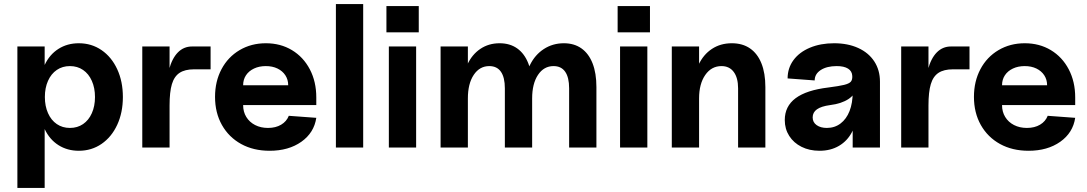

<svg xmlns="http://www.w3.org/2000/svg" viewBox="-20 -730 5376 950"><path d="M177 -210V-290Q177 -357.3 201 -408.6Q225 -460 269 -488Q313 -516 370 -516Q433 -516 482.5 -482Q532 -448 560 -387.5Q588 -327 588 -250Q588 -173 560 -112.5Q532 -52 482.5 -18Q433 16 370 16Q313 16 269 -12Q225 -40 201 -91.4Q177 -142.7 177 -210ZM66 -500H201V200H66ZM450 -249.9Q450 -295 434.4 -329.9Q418.9 -364.9 390.9 -383.9Q363 -403 326 -403Q289 -403 261.1 -384Q233.1 -365 217.6 -330.1Q202 -295.3 202 -250.1Q202 -205 217.6 -170.1Q233.1 -135.1 261.1 -116.1Q289 -97 326 -97Q363 -97 390.9 -116Q418.9 -135 434.4 -169.9Q450 -204.7 450 -249.9Z M684 -500H819V-314L801 -245Q801 -327 816 -384Q831 -441 860 -470.5Q889 -500 930 -500H1022V-387H940Q895 -387 868.5 -369.5Q842 -352 830.5 -313.5Q819 -275 819 -208V0H684Z M1044 -250.7Q1044 -327.4 1076 -387.7Q1108 -448 1165.5 -482Q1223 -516 1295.5 -516Q1368 -516 1424.5 -482Q1481 -448 1513 -387Q1545 -326 1545 -248V-210H1183Q1183 -176.7 1198.7 -151.2Q1214.3 -125.7 1242.1 -111.4Q1270 -97 1306 -97Q1344 -97 1371 -113Q1398 -129 1409 -157L1545 -147Q1534 -73 1471 -28.5Q1408 16 1314 16Q1234 16 1173.1 -17.5Q1112.3 -51 1078.1 -111.5Q1044 -172 1044 -250.7ZM1295.2 -403Q1262.4 -403 1236.8 -390.9Q1211.2 -378.8 1197.1 -357.5Q1183 -336.2 1183 -308H1406Q1406 -336 1391.9 -357.5Q1377.8 -378.9 1352.9 -391Q1328 -403 1295.2 -403Z M1642 -710H1777V0H1642Z M1904 -500H2039V0H1904ZM1892 -700H2052V-570H1892Z M2719 -403Q2671 -403 2642 -359.5Q2613 -316 2613 -243L2577 -293Q2577 -357 2602 -408Q2627 -459 2671 -487.5Q2715 -516 2770 -516Q2821 -516 2857 -490.5Q2893 -465 2912 -416.5Q2931 -368 2931 -299V0H2796V-293Q2796 -347 2776.5 -375Q2757 -403 2719 -403ZM2160 -500H2295V0H2160ZM2401 -403Q2353 -403 2324 -359.5Q2295 -316 2295 -243L2269 -293Q2269 -359 2292 -409.5Q2315 -460 2356.5 -488Q2398 -516 2452 -516Q2503 -516 2539 -490.5Q2575 -465 2594 -416.5Q2613 -368 2613 -299V0H2478V-293Q2478 -347 2458.5 -375Q2439 -403 2401 -403Z M3048 -500H3183V0H3048ZM3036 -700H3196V-570H3036Z M3550 -403Q3500 -403 3469.5 -359Q3439 -315 3439 -243L3413 -293Q3413 -359 3436.5 -409.5Q3460 -460 3502.5 -488Q3545 -516 3601 -516Q3654 -516 3691 -490.5Q3728 -465 3747.5 -416.5Q3767 -368 3767 -299V0H3632V-293Q3632 -345 3610.5 -374Q3589 -403 3550 -403ZM3304 -500H3439V0H3304Z M3863 -136Q3863 -204 3916.5 -244Q3970 -284 4078 -297Q4132 -304 4156.5 -310Q4181 -316 4189.5 -325.5Q4198 -335 4197 -354Q4196 -378 4176 -390.5Q4156 -403 4120 -403Q4071 -403 4041 -383.5Q4011 -364 4011 -332L3877 -342Q3877 -393 3906 -432.5Q3935 -472 3987.5 -494Q4040 -516 4107 -516Q4175 -516 4226.5 -492.5Q4278 -469 4306 -426Q4334 -383 4334 -326V0H4199V-141L4219 -180Q4219 -122 4196 -77.5Q4173 -33 4131.5 -8.5Q4090 16 4035 16Q3985 16 3946 -3.5Q3907 -23 3885 -57.5Q3863 -92 3863 -136ZM4199 -273V-318L4214 -298Q4214 -264 4179 -240.5Q4144 -217 4087 -210Q4043 -204 4022 -189Q4001 -174 4001 -149Q4001 -125 4020.5 -111Q4040 -97 4071 -97Q4110 -97 4139 -119Q4168 -141 4183.5 -180.5Q4199 -220 4199 -273Z M4439 -500H4574V-314L4556 -245Q4556 -327 4571 -384Q4586 -441 4615 -470.5Q4644 -500 4685 -500H4777V-387H4695Q4650 -387 4623.5 -369.5Q4597 -352 4585.5 -313.5Q4574 -275 4574 -208V0H4439Z M4799 -250.7Q4799 -327.4 4831 -387.7Q4863 -448 4920.5 -482Q4978 -516 5050.5 -516Q5123 -516 5179.5 -482Q5236 -448 5268 -387Q5300 -326 5300 -248V-210H4938Q4938 -176.7 4953.7 -151.2Q4969.3 -125.7 4997.1 -111.4Q5025 -97 5061 -97Q5099 -97 5126 -113Q5153 -129 5164 -157L5300 -147Q5289 -73 5226 -28.5Q5163 16 5069 16Q4989 16 4928.1 -17.5Q4867.3 -51 4833.1 -111.5Q4799 -172 4799 -250.7ZM5050.2 -403Q5017.4 -403 4991.8 -390.9Q4966.2 -378.8 4952.1 -357.5Q4938 -336.2 4938 -308H5161Q5161 -336 5146.9 -357.5Q5132.8 -378.9 5107.9 -391Q5083 -403 5050.2 -403Z"/></svg>

Font: Uncut Sans Variable
Style: Regular
Weight: 400
Designer: Kasper Nordkvist
Foundry: UNCUT.wtf
Version: Version 1.303;Glyphs 3.1.2 (3151)